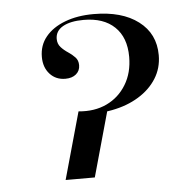

<svg xmlns="http://www.w3.org/2000/svg" viewBox="-39 -464 477 502"><g transform="rotate(-5 199.0 -213.0)"><path d="M163.7 -168.5 162.9 -175.8Q204.8 -171.8 237.1 -187.1Q269.4 -202.4 288.3 -233.5Q307.3 -264.5 307.3 -306.5Q307.3 -357.3 278.2 -385.1Q249.2 -412.9 196.8 -412.9Q162.1 -412.9 142.3 -401.6Q122.6 -390.3 122.6 -369.4Q122.6 -356.5 130.6 -347.6Q138.7 -338.7 149.2 -331.9Q159.7 -325 167.3 -316.9Q175 -308.9 175 -296Q175 -281.5 164.5 -272.6Q154 -263.7 136.3 -263.7Q111.3 -263.7 95.6 -281Q79.8 -298.4 79.8 -325.8Q79.8 -356.5 98 -378.6Q116.1 -400.8 148.8 -413.3Q181.5 -425.8 224.2 -425.8Q298.4 -425.8 341.5 -393.1Q384.7 -360.5 384.7 -304Q384.7 -270.2 367.7 -243.1Q350.8 -216.1 320.6 -197.6Q290.3 -179 250.4 -171.4Q210.5 -163.7 163.7 -168.5ZM113.7 0 162.9 -175.8Q180.6 -172.6 200.4 -173.4Q220.2 -174.2 240.3 -179L190.3 0Z"/></g></svg>

Font: Playfair 144pt SemiCondensed
Style: Italic
Weight: 400
Width: 4
Italic angle: -15.6°
Designer: Claus Eggers Sørensen
Foundry: Claus Eggers Sørensen
Version: Version 2.203